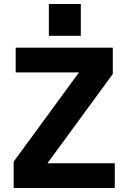

<svg xmlns="http://www.w3.org/2000/svg" viewBox="-20 -935 640 955"><path d="M551 0H48V-131L373 -575H58V-698H541V-567L216 -123H551ZM382 -915V-757H223V-915Z"/></svg>

Font: iA Writer Mono V
Style: Regular
Weight: 400
Designer: Mike Abbink, Paul van der Laan, Pieter van Rosmalen
Foundry: Bold Monday
Version: Version 2.000